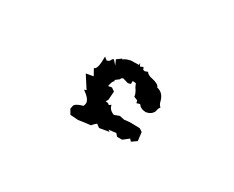

<svg xmlns="http://www.w3.org/2000/svg" viewBox="-43 -796 530 434"><g transform="rotate(30 222.0 -579.0)"><path d="M172.5 -487.7 151.6 -489.3 144.6 -501.2 146.2 -509.7Q148.9 -516.7 167.1 -521.6Q169.3 -526.4 169.3 -529.6Q169.3 -540.4 149.9 -553.8L155.3 -555.9L134.9 -587.6L153.7 -590.9L144.6 -607.5Q153.7 -607.5 153.7 -642.4L161.2 -636.5Q168.7 -638.1 170.4 -645.1L174.1 -647.2L183.8 -636L177.9 -649.4L189.7 -658L191.3 -655.8Q192.4 -660.1 208.5 -663.9L229.4 -664.4V-669.8L233.2 -662.3L240.7 -665.5L243.4 -659.6L247.7 -658.5L255.2 -661.2Q257.4 -656.4 266 -653.7Q289.6 -648.9 290.7 -640.8Q306.8 -637.6 312.2 -619.3Q314.3 -609.1 319.7 -605.4Q315.9 -601.1 314.8 -593Q310 -581.7 295.5 -579.6Q281.5 -580.1 276.2 -589.2L267.6 -586.6L266 -593L256.3 -596.8Q255.8 -605.4 247.7 -616.6L243.9 -625.2L235.3 -625.8V-618.2L228.4 -616.1L213.9 -620.4Q210.6 -619.9 208 -614.5L198.8 -607.5L199.9 -604.8Q195.1 -602.1 192.9 -588.2L202 -589.8L210.6 -583.9L209 -561.8L205.3 -555.4Q213.9 -555.4 215.5 -551.6L220.8 -555.4Q222.5 -543.6 236.4 -538.2L249.8 -543L262.2 -540.4L276.7 -542L302.5 -541.4L310.5 -536.1L313.2 -514L300.3 -504.9L295.5 -510.3L281 -499H267.6L262.2 -505.5L242.9 -503.3L247.7 -500.1L222.5 -495.8L213.9 -502.2Q208 -497.4 203.7 -492Q180 -489.3 172.5 -487.7Z"/></g></svg>

Font: Truetypewriter PolyglOTT
Style: Regular
Weight: 400
Designer: Sergey Beatoff a.k.a. Sam_T
Version: Version 3.76